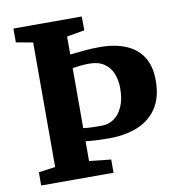

<svg xmlns="http://www.w3.org/2000/svg" viewBox="-83 -819 836 895"><g transform="rotate(-10 335.5 -371.5)"><path d="M119 -73.5V-663L39.5 -677.5V-743H363L363.5 -677.5L279.5 -663V-578Q298 -579.5 314 -581.2Q330 -583 346 -584.5Q362 -586 380 -587Q398 -588 419.5 -588Q492.5 -588 544.2 -566.2Q596 -544.5 623.5 -500.8Q651 -457 651 -389.5Q651 -311.5 618.5 -261Q586 -210.5 527.5 -186Q469 -161.5 390.5 -161.5Q366.5 -161.5 345.8 -162.2Q325 -163 308.2 -164.5Q291.5 -166 279.5 -167V-73.5L382.5 -62.5V0H40V-62.5ZM367.5 -225.5Q399.5 -225.5 425.2 -243.5Q451 -261.5 466.2 -296.8Q481.5 -332 481.5 -383Q481.5 -421.5 468.8 -452.8Q456 -484 428.5 -502.5Q401 -521 356 -520.5Q335 -520.5 314 -518Q293 -515.5 279.5 -512.5V-229.5Q303 -226 325.5 -225.8Q348 -225.5 367.5 -225.5Z"/></g></svg>

Font: Merriweather ExtraBold
Style: Regular
Weight: 800
Version: Version 2.100